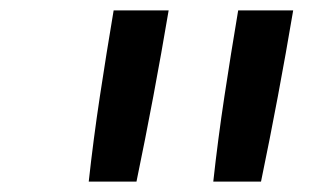

<svg xmlns="http://www.w3.org/2000/svg" viewBox="-20 -792 640 370"><path d="M151 -442Q160 -524 172.5 -606.5Q185 -689 199 -772H305Q291 -689 275.5 -606.5Q260 -524 243 -442ZM391 -442Q400 -524 412.5 -606.5Q425 -689 439 -772H545Q531 -689 515.5 -606.5Q500 -524 483 -442Z"/></svg>

Font: Iosevka Custom Medium
Style: Italic
Weight: 500
Italic angle: -9°
Designer: Belleve Invis
Foundry: Belleve Invis
Version: Version 27.0.1